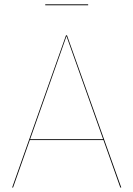

<svg xmlns="http://www.w3.org/2000/svg" viewBox="-20 -838 596 858"><path d="M373.9 -818.5H182.2V-814.6H373.9ZM517.6 0H521.9L279.4 -680.1H274.9L34.3 0H38.4L113.2 -212H442.3ZM114.6 -215.9 277.1 -676.5 440.9 -215.9Z"/></svg>

Font: Fira Sans Four
Style: Regular
Weight: 100
Designer: Carrois Corporate & Edenspiekermann AG
Foundry: Carrois Corporate GbR & Edenspiekermann AG
Version: Version 4.203;PS 004.203;hotconv 1.0.88;makeotf.lib2.5.64775